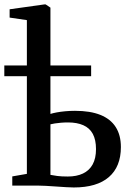

<svg xmlns="http://www.w3.org/2000/svg" viewBox="-38 -839 592 868"><path d="M295.5 8.5Q283 8.5 261.5 7.2Q240 6 215.8 4.2Q191.5 2.5 169.2 1.2Q147 0 132.5 0H17.5V-41.5L83.5 -53V-748L5.5 -759.5V-797L162 -819H168.5L190 -804.5V-324Q201 -327.5 218.2 -330.8Q235.5 -334 256.8 -336Q278 -338 301 -338Q370 -338 416 -319.5Q462 -301 485.2 -264.5Q508.5 -228 508.5 -174Q508.5 -85.5 454.2 -38.5Q400 8.5 295.5 8.5ZM268.5 -41Q308.5 -41 337 -54.5Q365.5 -68 380.8 -95.5Q396 -123 396 -165Q396 -207 381.5 -233.8Q367 -260.5 338.5 -273Q310 -285.5 269.5 -285.5Q253 -285.5 237.8 -284.2Q222.5 -283 210.2 -281Q198 -279 190 -277V-48.5Q202 -46 220.8 -43.5Q239.5 -41 268.5 -41ZM-18.5 -494.5V-543H374V-494.5Z"/></svg>

Font: Merriweather 48pt Medium
Style: Regular
Weight: 500
Version: Version 2.100